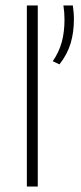

<svg xmlns="http://www.w3.org/2000/svg" viewBox="-20 -684 296 704"><path d="M78.5 0V-664H118.5V0ZM247 -664Q248 -656 249.5 -642.8Q251 -629.5 251 -613.5Q251 -565.5 239 -525.2Q227 -485 198 -448L173.5 -459.5Q196.5 -493 206.5 -529.8Q216.5 -566.5 216.5 -612Q216.5 -625.5 215.5 -638.2Q214.5 -651 212.5 -664Z"/></svg>

Font: Anek Latin ExtraLight
Style: Regular
Weight: 250
Designer: Yesha Goshar
Foundry: Ek Type
Version: Version 1.003